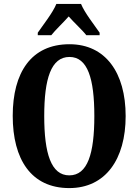

<svg xmlns="http://www.w3.org/2000/svg" viewBox="-20 -951 707 981"><path d="M173 -784V-771H242C262 -797 305 -837 331 -867C355 -839 405 -793 421 -771H489V-784C463 -822 412 -886 394 -931H268C250 -886 199 -822 173 -784ZM334 10C519 10 622 -137 622 -358C622 -580 519 -725 335 -725C139 -725 45 -580 45 -359C45 -137 139 10 334 10ZM334 -55C241 -55 206 -167 206 -358C206 -549 241 -660 335 -660C428 -660 462 -549 462 -358C462 -167 428 -55 334 -55Z"/></svg>

Font: Noto Serif Armenian ExtraCondensed ExtraBold
Style: Regular
Weight: 800
Width: 2
Designer: Monotype Design Team
Foundry: Monotype Imaging Inc.
Version: Version 2.008